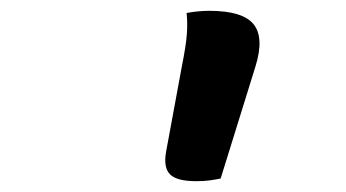

<svg xmlns="http://www.w3.org/2000/svg" viewBox="-20 -774 640 355"><path d="M388 -444Q379 -442 368 -440.5Q357 -439 343 -439Q307 -439 294.5 -451.5Q282 -464 287 -493L316 -650Q324 -690 325.5 -711Q327 -732 325 -750Q336 -752 346.5 -753Q357 -754 367 -754Q429 -754 449 -729Q469 -704 452 -650Z"/></svg>

Font: Recursive Mn Csl St SmB
Style: Italic
Weight: 600
Italic angle: -15°
Monospace: yes
Version: Version 1.079;hotconv 1.0.112;makeotfexe 2.5.65598; ttfautoh